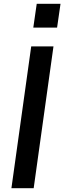

<svg xmlns="http://www.w3.org/2000/svg" viewBox="-20 -989 338 1009"><path d="M40 0 144 -745H261L157 0ZM155 -844 173 -969H298L280 -844Z"/></svg>

Font: Plus Jakarta Sans SemiBold
Style: Italic
Weight: 600
Italic angle: -8°
Designer: Gumpita Rahayu
Foundry: Tokotype
Version: Version 2.071; ttfautohint (v1.8.4.7-5d5b);gftools[0.9.29]